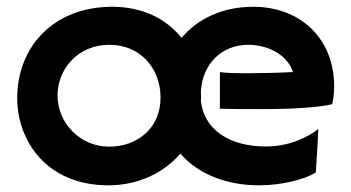

<svg xmlns="http://www.w3.org/2000/svg" viewBox="-20 -540 1038 567"><path d="M30.8 -250C30.8 -126 116.2 7.3 300.3 7.3C386.7 7.3 462.9 -28.3 512.7 -86.4C564.9 -25.9 648.4 7.3 745.6 7.3C807.6 7.3 878.9 -8.8 912.6 -30.8C916.5 -86.9 918.9 -127.4 919.9 -159.2C899.4 -142.1 842.8 -107.4 765.1 -107.4C656.2 -107.4 581.5 -158.2 573.2 -243.2C573.7 -246.6 573.7 -250 573.7 -253.9C573.7 -259.8 573.2 -265.6 573.2 -271.5C578.6 -353 636.2 -407.7 712.9 -407.7C774.9 -407.7 830.1 -375.5 845.2 -327.1C809.1 -325.2 745.6 -323.7 714.4 -323.7C679.7 -323.7 648.4 -324.2 629.4 -327.1V-218.8C664.1 -217.8 707 -217.8 757.3 -217.8C850.6 -217.8 927.7 -223.6 960.9 -232.4C962.9 -240.2 966.8 -259.3 966.8 -284.2C966.8 -429.2 864.3 -520 728 -520C637.2 -520 564 -484.9 516.1 -428.2C471.2 -484.4 401.4 -520 311.5 -520C138.2 -520 30.8 -401.9 30.8 -250ZM149.9 -258.3C149.9 -332.5 206.5 -407.7 303.7 -407.7C392.6 -407.7 454.1 -339.8 454.1 -252C454.1 -160.6 384.8 -106.9 302.2 -106.9C217.3 -106.9 149.9 -175.8 149.9 -258.3Z"/></svg>

Font: HammersmithOne
Style: Regular
Weight: 400
Designer: Nicole Fally
Foundry: Nicole Fally
Version: Version 1.003